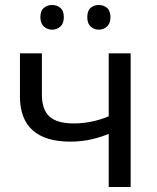

<svg xmlns="http://www.w3.org/2000/svg" viewBox="-20 -750 629 770"><path d="M416 0V-253L442 -224Q393 -202 350.5 -192Q308 -182 262 -182Q162 -182 111 -227.5Q60 -273 60 -363V-536H148V-371Q148 -310 178.5 -282.5Q209 -255 276 -255Q318 -255 359.5 -265Q401 -275 441 -295L416 -244V-536H504V0ZM142 -681Q142 -707 156 -718.5Q170 -730 189 -730Q208 -730 222 -718.5Q236 -707 236 -681Q236 -656 222 -643.5Q208 -631 189 -631Q170 -631 156 -643.5Q142 -656 142 -681ZM330 -681Q330 -707 343.5 -718.5Q357 -730 376 -730Q395 -730 409 -718.5Q423 -707 423 -681Q423 -656 409 -643.5Q395 -631 376 -631Q357 -631 343.5 -643.5Q330 -656 330 -681Z"/></svg>

Font: Noto Sans Ambassadori
Style: Regular
Weight: 400
Designer: Monotype Design Team
Foundry: Monotype Imaging Inc.
Version: Version 2.013